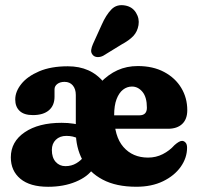

<svg xmlns="http://www.w3.org/2000/svg" viewBox="-20 -706 757 736"><path d="M281.7 -173.9Q270.4 -179.8 259.1 -182.5Q247.8 -185.1 234.4 -185.1Q209.2 -185.1 194 -170.2Q178.8 -155.4 178.8 -131.1Q178.8 -101.9 193.4 -85.5Q208.1 -69.1 230.8 -69.1Q254.1 -69.1 272.7 -80.2Q291.4 -91.3 303 -107.8L337 -59.6Q316.8 -28.6 270.4 -9.3Q224 10 164.5 10Q95.1 10 58.3 -20.5Q21.5 -51.1 21.5 -102.8Q21.5 -162.9 74.7 -199Q127.8 -235.2 216.1 -235.2Q241.3 -235.2 262.3 -231.8Q283.4 -228.5 296.8 -222ZM697.9 -283.6Q697.9 -249.3 678.5 -230.9Q659.1 -212.4 623.6 -212.4H386V-263.9H514.1Q543.1 -263.9 543.1 -292.9Q543.1 -333.3 526.2 -353.8Q509.3 -374.2 485.9 -374.2Q466.9 -374.2 451.5 -362.2Q436.1 -350.1 426.8 -325.8Q417.6 -301.6 417.6 -264.3Q417.6 -183.1 453.1 -142.5Q488.6 -101.9 547.5 -101.9Q578.1 -101.9 604.1 -115.2Q630.1 -128.5 648.9 -149.7Q667.8 -166.4 678.2 -166Q685.6 -165.6 691.3 -159.4Q697.1 -153.2 697.1 -139.6Q697 -100.8 672.8 -66.6Q648.7 -32.5 605.1 -11.3Q561.5 9.9 502.6 9.9Q425.2 9.9 373.6 -17.5Q321.9 -44.8 296.3 -92.6Q270.6 -140.4 270.6 -201.5V-342Q270.6 -364.9 259 -378.6Q247.4 -392.2 227.4 -392.2Q210.4 -392.2 199.7 -384.1Q189 -375.9 189 -363.4V-335.1Q189 -301.6 167.4 -283.2Q145.9 -264.8 106.1 -264.8Q72 -264.8 55.2 -280.9Q38.4 -296.9 38.4 -324.7Q38.4 -354.9 61.7 -384.1Q85 -413.3 130.1 -432.6Q175.3 -451.9 240 -451.9Q284.1 -451.9 318.6 -436.5Q353.1 -421.2 380.5 -387.7L363.7 -388.1Q395.1 -420.9 430.4 -436.8Q465.7 -452.8 508.1 -452.8Q566.7 -452.8 609.3 -430Q652 -407.2 674.9 -368.9Q697.9 -330.7 697.9 -283.6ZM370 -611.4Q386.3 -648.5 406.9 -669.7Q427.4 -691 460 -684.9Q487.5 -679.9 501.3 -657.3Q515.2 -634.7 510.9 -609.6Q506.7 -584.8 491.2 -568.1Q475.8 -551.5 444.5 -534.6L376 -492.5Q365.6 -486.9 354.1 -487.2Q342.6 -487.5 335.8 -495.1Q328 -504 329.6 -514.8Q331.2 -525.7 336.4 -537.3Z"/></svg>

Font: Fraunces 144pt S100 Black
Style: Regular
Weight: 900
Version: Version 1.000